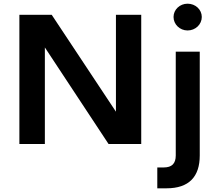

<svg xmlns="http://www.w3.org/2000/svg" viewBox="-20 -780 1171 1040"><path d="M608 -700V-175L260 -700H85V0H223V-523L568 0H745V-700ZM832 240H882C1004 240 1062 177 1062 62V-500H932V62C932 106 911 127 867 127H832ZM996 -615C1039 -615 1073 -648 1073 -688C1073 -728 1039 -760 996 -760C954 -760 920 -728 920 -688C920 -648 954 -615 996 -615Z"/></svg>

Font: Goli SemiBold
Style: Regular
Weight: 600
Designer: jaikishan Patel
Foundry: MagicType
Version: Version 1.000;Glyphs 3.2 (3242)